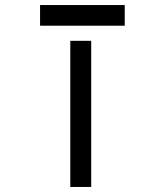

<svg xmlns="http://www.w3.org/2000/svg" viewBox="-20 -742 635 762"><path d="M139 -722V-640H475V-722ZM342 -580H259V0H342Z"/></svg>

Font: Charger Monospace
Style: Regular
Weight: 400
Designer: Jasper
Foundry: Cannot Into Space Fonts
Version: Version 0.980